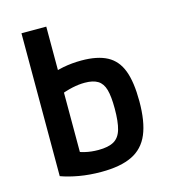

<svg xmlns="http://www.w3.org/2000/svg" viewBox="-110 -820 820 919"><g transform="rotate(-15 300.0 -360.0)"><path d="M280 10Q221 10 170 1Q119 -8 81 -22V-730H204V-66L172 -123Q195 -110 226 -102.5Q257 -95 293 -95Q342 -95 369.5 -110.5Q397 -126 408 -163.5Q419 -201 419 -267Q419 -327 409.5 -360.5Q400 -394 376.5 -408.5Q353 -423 312 -423Q282 -423 250 -416Q218 -409 172 -392L150 -495Q189 -513 233 -521.5Q277 -530 324 -530Q403 -530 451 -504.5Q499 -479 520.5 -422Q542 -365 542 -270Q542 -169 516 -107.5Q490 -46 432.5 -18Q375 10 280 10Z"/></g></svg>

Font: M PLUS Code Latin Expanded SemiBold
Style: Regular
Weight: 600
Width: 7
Designer: Coji Morishita
Foundry: UNDERFOREST DESIGN
Version: Version 1.002; ttfautohint (v1.8.3)